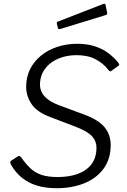

<svg xmlns="http://www.w3.org/2000/svg" viewBox="-20 -983 671 1013"><path d="M550 -616Q526 -648 485 -670Q444 -692 384 -692Q329 -692 285 -672.5Q241 -653 216 -618Q191 -583 191 -535Q191 -518 199 -499Q207 -480 228.5 -462Q250 -444 288 -429L423 -379Q498 -352 531 -312.5Q564 -273 564 -218Q564 -144 526.5 -93Q489 -42 424.5 -16Q360 10 280 10Q191 10 131 -22Q71 -54 36 -118Q34 -124 34.5 -129Q35 -134 43 -138L70 -155Q77 -161 82.5 -159.5Q88 -158 93 -151Q116 -118 140.5 -95Q165 -72 198.5 -60.5Q232 -49 285 -49Q345 -49 390.5 -65.5Q436 -82 462.5 -116.5Q489 -151 489 -205Q489 -237 467 -262.5Q445 -288 385 -312L241 -367Q173 -393 145.5 -435.5Q118 -478 118 -524Q118 -577 139 -618.5Q160 -660 197 -690Q234 -720 283 -736Q332 -752 388 -752Q438 -752 478 -739.5Q518 -727 549 -704.5Q580 -682 604 -652Q609 -646 609 -642.5Q609 -639 605 -636L565 -607Q562 -606 559 -607.5Q556 -609 550 -616ZM537 -957 545 -917Q546 -912 545 -908.5Q544 -905 536 -903L298 -830Q292 -828 288.5 -830.5Q285 -833 285 -838L280 -857Q279 -867 283 -868L527 -963Q530 -964 533.5 -962.5Q537 -961 537 -957Z"/></svg>

Font: Libre Franklin Light
Style: Italic
Weight: 300
Italic angle: -8°
Designer: Pablo Impallari, Rodrigo Fuenzalida, Nhung Nguyen
Foundry: Impallari Type
Version: Version 3.000